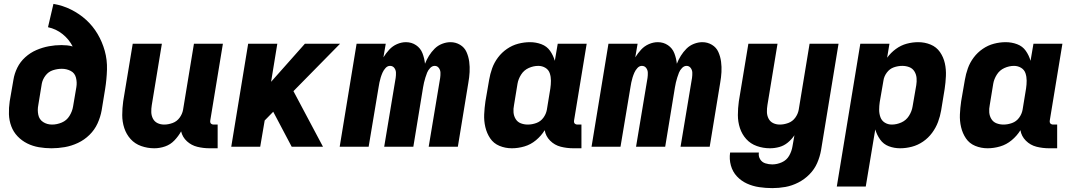

<svg xmlns="http://www.w3.org/2000/svg" viewBox="-20 -755 5512 988"><path d="M245 8Q279 8 313.5 2Q348 -4 381 -19.5Q414 -35 440.5 -61Q467 -87 482 -120Q497 -153 503 -187L521 -297Q529 -347 530.5 -397Q532 -447 519 -493.5Q506 -540 482 -580.5Q458 -621 423.5 -652.5Q389 -684 346 -705.5Q303 -727 255 -735L227 -615Q269 -606 302 -579.5Q335 -553 354 -516Q340 -520 325.5 -521.5Q311 -523 296 -523Q264 -523 231.5 -517Q199 -511 167.5 -497.5Q136 -484 110 -460.5Q84 -437 69 -406.5Q54 -376 49 -344L30 -234Q25 -200 26 -167.5Q27 -135 38 -105.5Q49 -76 70.5 -53.5Q92 -31 120 -17Q148 -3 180 2.5Q212 8 245 8ZM248 -114Q222 -114 202 -127Q182 -140 177 -164.5Q172 -189 177 -214L195 -324Q199 -346 214 -366Q229 -386 252 -393.5Q275 -401 298 -401Q323 -401 344 -390Q365 -379 371 -355Q377 -331 373 -307L356 -207Q352 -182 337.5 -158.5Q323 -135 298 -124.5Q273 -114 248 -114Z M774 8Q802 8 829.5 -1.5Q857 -11 877.5 -32.5Q898 -54 912 -79Q919 -49 942 -28Q965 -7 995.5 0.5Q1026 8 1059 8H1100V-114H1079Q1074 -114 1069 -116.5Q1064 -119 1062.5 -124Q1061 -129 1062 -135L1127 -530H978L922 -190Q918 -168 904 -149Q890 -130 868 -122Q846 -114 825 -114Q806 -114 790.5 -121.5Q775 -129 767 -144.5Q759 -160 758.5 -178Q758 -196 761 -214L813 -530H663L614 -234Q609 -198 609 -163Q609 -128 619.5 -96Q630 -64 652 -39.5Q674 -15 706.5 -3.5Q739 8 774 8Z M1170 0H1319L1342 -135L1386 -180L1481 0H1642L1490 -286L1730 -530H1549L1375 -334L1407 -530H1257Z M1728 0H1877L1928 -305Q1930 -318 1932.5 -330.5Q1935 -343 1939 -356Q1943 -369 1948.5 -381.5Q1954 -394 1964 -405Q1974 -416 1987 -416Q2001 -416 2009 -405.5Q2017 -395 2017.5 -381.5Q2018 -368 2016 -354L1957 0H2107L2157 -305Q2159 -318 2162 -330.5Q2165 -343 2169 -356Q2173 -369 2178 -381.5Q2183 -394 2193.5 -405Q2204 -416 2217 -416Q2230 -416 2238 -405.5Q2246 -395 2246.5 -381.5Q2247 -368 2245 -354L2186 0H2336L2390 -329Q2395 -357 2396.5 -384Q2398 -411 2394.5 -437.5Q2391 -464 2380.5 -487.5Q2370 -511 2347.5 -524.5Q2325 -538 2298 -538Q2277 -538 2255 -529.5Q2233 -521 2216.5 -504.5Q2200 -488 2187.5 -468Q2175 -448 2167 -427Q2164 -455 2154 -481Q2144 -507 2121 -522.5Q2098 -538 2069 -538Q2046 -538 2023 -528Q2000 -518 1983 -499.5Q1966 -481 1953 -460L1965 -530H1815Z M2614 8Q2646 8 2678.5 -1.5Q2711 -11 2738 -33.5Q2765 -56 2783 -85Q2788 -54 2811 -31Q2834 -8 2865.5 0Q2897 8 2931 8H2972V-114H2951Q2946 -114 2941 -116.5Q2936 -119 2934.5 -124Q2933 -129 2934 -135L2999 -530H2850L2835 -442Q2827 -470 2810.5 -493.5Q2794 -517 2766 -527.5Q2738 -538 2707 -538Q2677 -538 2646.5 -530Q2616 -522 2589 -503.5Q2562 -485 2542.5 -459Q2523 -433 2512.5 -403.5Q2502 -374 2497 -344L2478 -234Q2473 -200 2471.5 -166.5Q2470 -133 2477.5 -101Q2485 -69 2502.5 -43Q2520 -17 2550 -4.5Q2580 8 2614 8ZM2696 -114Q2677 -114 2660 -120.5Q2643 -127 2633.5 -142.5Q2624 -158 2622.5 -176.5Q2621 -195 2625 -214L2643 -324Q2647 -348 2661.5 -371Q2676 -394 2700.5 -405Q2725 -416 2750 -416Q2770 -416 2786.5 -406Q2803 -396 2809 -378Q2815 -360 2815 -340Q2815 -320 2812 -300L2794 -190Q2790 -168 2776 -149Q2762 -130 2740 -122Q2718 -114 2696 -114Z M3024 0H3173L3224 -305Q3226 -318 3228.5 -330.5Q3231 -343 3235 -356Q3239 -369 3244.5 -381.5Q3250 -394 3260 -405Q3270 -416 3283 -416Q3297 -416 3305 -405.5Q3313 -395 3313.5 -381.5Q3314 -368 3312 -354L3253 0H3403L3453 -305Q3455 -318 3458 -330.5Q3461 -343 3465 -356Q3469 -369 3474 -381.5Q3479 -394 3489.5 -405Q3500 -416 3513 -416Q3526 -416 3534 -405.5Q3542 -395 3542.5 -381.5Q3543 -368 3541 -354L3482 0H3632L3686 -329Q3691 -357 3692.5 -384Q3694 -411 3690.5 -437.5Q3687 -464 3676.5 -487.5Q3666 -511 3643.5 -524.5Q3621 -538 3594 -538Q3573 -538 3551 -529.5Q3529 -521 3512.5 -504.5Q3496 -488 3483.5 -468Q3471 -448 3463 -427Q3460 -455 3450 -481Q3440 -507 3417 -522.5Q3394 -538 3365 -538Q3342 -538 3319 -528Q3296 -518 3279 -499.5Q3262 -481 3249 -460L3261 -530H3111Z M3954 213Q3988 213 4021.5 207Q4055 201 4087.5 184.5Q4120 168 4145.5 142Q4171 116 4185 84Q4199 52 4205 18L4295 -530H4146L4090 -190Q4086 -168 4072 -149Q4058 -130 4036 -122Q4014 -114 3993 -114Q3974 -114 3958.5 -121.5Q3943 -129 3935 -144.5Q3927 -160 3926.5 -178Q3926 -196 3929 -214L3981 -530H3831L3782 -234Q3777 -198 3777 -163Q3777 -128 3787.5 -96Q3798 -64 3820 -39.5Q3842 -15 3874.5 -3.5Q3907 8 3942 8Q3966 8 3990 1.5Q4014 -5 4034 -21.5Q4054 -38 4068 -59L4058 -2Q4054 23 4041 46Q4028 69 4003.5 80Q3979 91 3954 91Q3936 91 3918.5 85.5Q3901 80 3891.5 64.5Q3882 49 3885 30H3737Q3732 64 3741 96.5Q3750 129 3772 152.5Q3794 176 3823.5 189.5Q3853 203 3886.5 208Q3920 213 3954 213Z M4286 205H4435L4484 -89Q4492 -61 4509 -37Q4526 -13 4553.5 -2.5Q4581 8 4612 8Q4642 8 4672.5 0Q4703 -8 4730 -26.5Q4757 -45 4776.5 -71.5Q4796 -98 4807 -127.5Q4818 -157 4823 -187L4841 -297Q4846 -330 4847.5 -364Q4849 -398 4842 -429.5Q4835 -461 4817 -487Q4799 -513 4769 -525.5Q4739 -538 4705 -538Q4675 -538 4645.5 -530Q4616 -522 4590 -503Q4564 -484 4545 -458L4557 -530H4407ZM4569 -114Q4549 -114 4533 -124Q4517 -134 4510.5 -152Q4504 -170 4504 -190Q4504 -210 4507 -230L4526 -340Q4529 -362 4543.5 -381.5Q4558 -401 4579.5 -408.5Q4601 -416 4623 -416Q4642 -416 4659 -409.5Q4676 -403 4685.5 -387.5Q4695 -372 4696.5 -353.5Q4698 -335 4695 -317L4676 -207Q4672 -182 4657.5 -159Q4643 -136 4618.5 -125Q4594 -114 4569 -114Z M5062 8Q5094 8 5126.5 -1.5Q5159 -11 5186 -33.5Q5213 -56 5231 -85Q5236 -54 5259 -31Q5282 -8 5313.5 0Q5345 8 5379 8H5420V-114H5399Q5394 -114 5389 -116.5Q5384 -119 5382.5 -124Q5381 -129 5382 -135L5447 -530H5298L5283 -442Q5275 -470 5258.5 -493.5Q5242 -517 5214 -527.5Q5186 -538 5155 -538Q5125 -538 5094.5 -530Q5064 -522 5037 -503.5Q5010 -485 4990.5 -459Q4971 -433 4960.5 -403.5Q4950 -374 4945 -344L4926 -234Q4921 -200 4919.5 -166.5Q4918 -133 4925.5 -101Q4933 -69 4950.5 -43Q4968 -17 4998 -4.5Q5028 8 5062 8ZM5144 -114Q5125 -114 5108 -120.5Q5091 -127 5081.5 -142.5Q5072 -158 5070.5 -176.5Q5069 -195 5073 -214L5091 -324Q5095 -348 5109.5 -371Q5124 -394 5148.5 -405Q5173 -416 5198 -416Q5218 -416 5234.5 -406Q5251 -396 5257 -378Q5263 -360 5263 -340Q5263 -320 5260 -300L5242 -190Q5238 -168 5224 -149Q5210 -130 5188 -122Q5166 -114 5144 -114Z"/></svg>

Font: Iosevka Sparkle Heavy
Style: Italic
Weight: 900
Italic angle: -9°
Designer: Belleve Invis
Foundry: Belleve Invis
Version: Version 4.5.0; ttfautohint (v1.8.3)